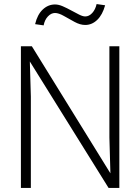

<svg xmlns="http://www.w3.org/2000/svg" viewBox="-20 -926 690 946"><path d="M83 0V-698H137L524 -72L519 -249V-698H568V0H515L127 -623L132 -450V0ZM195 -801 153 -807Q164 -854 190.5 -879Q217 -904 251 -904Q269 -904 289.5 -895Q310 -886 331 -874.5Q352 -863 370 -854Q388 -845 400 -845Q419 -845 434.5 -862Q450 -879 456 -906L498 -900Q485 -853 459 -828Q433 -803 400 -803Q375 -803 347.5 -818Q320 -833 294.5 -847.5Q269 -862 251 -862Q232 -862 216 -845Q200 -828 195 -801Z"/></svg>

Font: Azeret Mono Thin
Style: Regular
Weight: 100
Designer: Martin Vácha
Foundry: Displaay
Version: Version 1.002